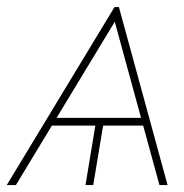

<svg xmlns="http://www.w3.org/2000/svg" viewBox="-83 -535 532 555"><path d="M256.8 -485.4 -37.1 0H-63.5L248 -514.6H258.8ZM377.9 0 245.1 -485.4 250 -514.6H260.7L401.4 0ZM340.8 -194.3 336.9 -171.9H58.6L62.5 -194.3ZM218.8 -194.3 186.5 0H164.1L196.3 -194.3Z"/></svg>

Font: Inter Tight Thin
Style: Italic
Weight: 250
Italic angle: -9.39999°
Designer: Rasmus Andersson
Foundry: rsms
Version: Version 3.004